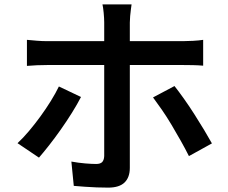

<svg xmlns="http://www.w3.org/2000/svg" viewBox="-20 -816 1040 877"><path d="M581 -796Q580 -789 578 -774Q576 -759 574.5 -742.5Q573 -726 573 -713Q573 -685 573 -649.5Q573 -614 573 -579Q573 -544 573 -516Q573 -496 573 -459.5Q573 -423 573 -377Q573 -331 573 -282Q573 -233 573 -187.5Q573 -142 573 -105.5Q573 -69 573 -49Q573 -6 549 17.5Q525 41 474 41Q449 41 421.5 40Q394 39 367.5 37Q341 35 317 33L306 -78Q339 -72 369.5 -69.5Q400 -67 419 -67Q438 -67 446.5 -75.5Q455 -84 456 -103Q456 -114 456 -145Q456 -176 456 -218.5Q456 -261 456 -308Q456 -355 456 -398Q456 -441 456 -472.5Q456 -504 456 -516Q456 -534 456 -570Q456 -606 456 -645.5Q456 -685 456 -714Q456 -732 453.5 -758Q451 -784 448 -796ZM103 -634Q125 -632 148.5 -630Q172 -628 196 -628Q208 -628 244.5 -628Q281 -628 332.5 -628Q384 -628 443 -628Q502 -628 561.5 -628Q621 -628 673 -628Q725 -628 762.5 -628Q800 -628 815 -628Q835 -628 862 -629.5Q889 -631 908 -634V-516Q886 -518 861 -518.5Q836 -519 816 -519Q801 -519 764 -519Q727 -519 675 -519Q623 -519 564 -519Q505 -519 445.5 -519Q386 -519 334.5 -519Q283 -519 246.5 -519Q210 -519 196 -519Q174 -519 149 -518Q124 -517 103 -515ZM350 -373Q333 -340 309 -301.5Q285 -263 257.5 -224Q230 -185 204 -152Q178 -119 158 -96L60 -162Q85 -185 112 -217Q139 -249 164.5 -284Q190 -319 212 -354.5Q234 -390 249 -421ZM777 -423Q796 -399 819.5 -366Q843 -333 867 -295.5Q891 -258 912 -223Q933 -188 948 -161L843 -103Q827 -135 806.5 -171.5Q786 -208 764 -245Q742 -282 719.5 -314.5Q697 -347 679 -371Z"/></svg>

Font: Noto Sans JP Thin SemiBold
Style: Regular
Weight: 600
Version: Version 2.004-H2;hotconv 1.0.118;makeotfexe 2.5.65603